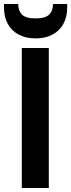

<svg xmlns="http://www.w3.org/2000/svg" viewBox="-41 -940 356 960"><path d="M68 0V-700H203V0ZM137 -748Q88 -748 52.5 -767Q17 -786 -2 -820.5Q-21 -855 -21 -903V-920H50Q50 -886 69 -867Q88 -848 137 -848Q185 -848 204.5 -867Q224 -886 224 -920H295V-902Q295 -855 275.5 -820Q256 -785 220.5 -766.5Q185 -748 137 -748Z"/></svg>

Font: DM Sans 16pt
Style: Bold
Weight: 700
Version: Version 4.004;gftools[0.9.30]